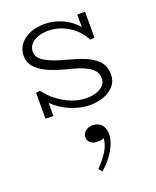

<svg xmlns="http://www.w3.org/2000/svg" viewBox="-156 -575 845 1039"><g transform="rotate(-20 266.5 -55.5)"><path d="M312 13Q276 13 239 2.5Q202 -8 169 -26.5Q136 -45 111.5 -68Q87 -91 75 -116L104 -101V0H59V-149L82 -153Q108 -118 144 -90Q180 -62 222.5 -45.5Q265 -29 309 -29Q338 -29 363 -37Q388 -45 404 -61.5Q420 -78 420 -102Q420 -125 407.5 -142.5Q395 -160 373 -172.5Q351 -185 322 -194.5Q293 -204 259 -212Q208 -225 164 -243.5Q120 -262 92 -290Q64 -318 64 -360Q64 -396 84 -423.5Q104 -451 141 -467.5Q178 -484 226 -484Q273 -484 316.5 -467Q360 -450 392 -421Q424 -392 440 -357L413 -373V-471H458V-322L433 -319Q413 -359 381 -386.5Q349 -414 311 -428.5Q273 -443 234 -443Q202 -443 175.5 -433.5Q149 -424 133.5 -406.5Q118 -389 118 -365Q118 -344 130.5 -328.5Q143 -313 165 -301Q187 -289 215.5 -279Q244 -269 276 -261Q327 -248 372.5 -230Q418 -212 446 -182.5Q474 -153 474 -105Q474 -66 450.5 -39.5Q427 -13 390.5 0Q354 13 312 13ZM354 194Q354 236 326 284.5Q298 333 251 373L234 354Q270 317 293 281Q316 245 319 206Q308 211 300 212Q292 213 278 213Q258 213 242.5 201Q227 189 227 169Q227 148 244 134Q261 120 284 120Q316 120 335 140Q354 160 354 194Z"/></g></svg>

Font: BioRhyme Light
Style: Regular
Weight: 300
Designer: Aoife Mooney
Foundry: Aoife Mooney Type
Version: Version 1.600;gftools[0.9.33]